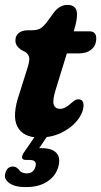

<svg xmlns="http://www.w3.org/2000/svg" viewBox="-32 -552 413 784"><path d="M72 -339.5 55 -348Q42.5 -357 36.8 -365.8Q31 -374.5 31 -387.5Q31 -406.5 44.8 -417.5Q58.5 -428.5 83.5 -428.5H98.5Q118.5 -428.5 130.8 -434.8Q143 -441 158.5 -460.5L190 -503.5Q213 -532 243.5 -532Q282.5 -532 282.5 -493Q282.5 -482 280 -467Q277.5 -452 270.5 -429L269 -424H333.5Q361 -424 361 -395Q361 -367 341.8 -350.5Q322.5 -334 291 -334H241L194.5 -183Q181.5 -140 187.8 -123.8Q194 -107.5 213.5 -107.5Q234.5 -107.5 259.5 -131.5Q270.5 -141 276.5 -144Q282.5 -147 289 -146.5Q311 -145.5 309 -117.5Q306.5 -88.5 282.8 -59.2Q259 -30 219.2 -10.2Q179.5 9.5 128 9.5Q63 9.5 39.2 -34.8Q15.5 -79 48 -172.5L77.5 -266Q88.5 -298.5 87.5 -313.8Q86.5 -329 72 -339.5ZM120 -8.5H169.5L128 53Q133 53 138 53Q180 53 198 72.2Q216 91.5 206.5 128Q196 166.5 161.5 189.2Q127 212 73.5 212Q28 212 5.5 195.2Q-17 178.5 -10.5 156.5Q-3.5 128 20.5 128Q29 128 34.2 131.5Q39.5 135 44.5 140Q55 156 77.5 156Q105.5 156 113 127.5Q120.5 101 87.5 101H73.5Q59.5 101 58.2 92Q57 83 66.5 69.5Z"/></svg>

Font: Fraunces 144pt SuperSoft
Style: Bold Italic
Weight: 700
Italic angle: -16°
Version: Version 1.000;[0bf87f6ff]